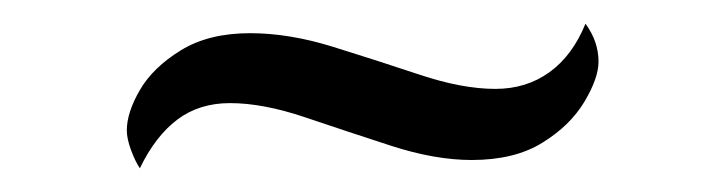

<svg xmlns="http://www.w3.org/2000/svg" viewBox="-20 -370 612 162"><path d="M98 -228Q94 -234 90.5 -243.5Q87 -253 87 -260Q87 -275 98 -294Q109 -313 132.5 -327.5Q156 -342 191 -342Q224 -342 261 -330.5Q298 -319 334 -307Q370 -295 398 -295Q424 -295 443.5 -309Q463 -323 474 -350Q485 -335 485 -318Q485 -304 473 -284Q461 -264 437.5 -249.5Q414 -235 378 -235Q347 -235 310 -247Q273 -259 237.5 -271Q202 -283 174 -283Q148 -283 129.5 -269Q111 -255 98 -228Z"/></svg>

Font: Pitagon Serif
Style: Regular
Weight: 400
Designer: Travis Tran
Foundry: Pitagon
Version: Version 1.000;gftools[0.9.26]